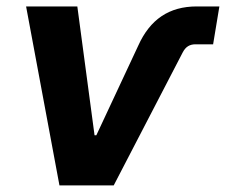

<svg xmlns="http://www.w3.org/2000/svg" viewBox="-20 -562 685 582"><path d="M160.2 0 59.1 -542.5H214.4L266.6 -151.9H272L398.9 -423.3Q425.8 -483.4 469.7 -512.9Q513.7 -542.5 576.2 -542.5H645L626 -427.7H572.3Q559.6 -427.7 550.3 -422.1Q541 -416.5 534.2 -403.8L324.7 0Z"/></svg>

Font: Inter 16pt
Style: Bold Italic
Weight: 700
Italic angle: -9.3988°
Version: Version 4.001;git-66647c0bb